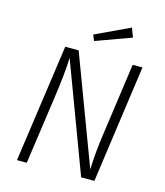

<svg xmlns="http://www.w3.org/2000/svg" viewBox="-128 -982 925 1078"><g transform="rotate(15 335.0 -443.0)"><path d="M523 0H446L210 -631Q207 -537 184 -380L130 0H73L170 -685H248L484 -56Q487 -157 504 -271L562 -685H619ZM524 -833 318 -758 304 -792 504 -886Z"/></g></svg>

Font: FiraGO Light
Style: Italic
Weight: 300
Italic angle: -8°
Designer: bBox Type GmbH
Foundry: bBox Type GmbH
Version: Version 1.001